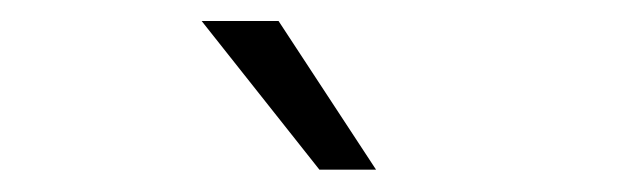

<svg xmlns="http://www.w3.org/2000/svg" viewBox="-20 -731 579 179"><path d="M277.8 -572.8 168 -711.4H239.7L330.6 -572.8Z"/></svg>

Font: Varta Light Light
Style: Regular
Weight: 300
Version: Version 1.004